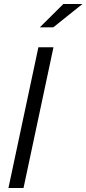

<svg xmlns="http://www.w3.org/2000/svg" viewBox="-20 -935 430 955"><path d="M22 0 171 -700H246L97 0ZM178 -799 295 -915H390L245 -799Z"/></svg>

Font: Red Hat Display
Style: Italic
Weight: 400
Italic angle: -12°
Designer: Pentagram, MCKL
Foundry: Pentagram, MCKL
Version: Version 1.023; ttfautohint (v1.8.3)